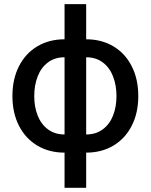

<svg xmlns="http://www.w3.org/2000/svg" viewBox="-20 -727 728 928"><path d="M292 10.7Q217.3 10.7 160.2 -23.4Q103 -57.6 71.5 -119.6Q40 -181.6 40 -262.7Q40 -344.2 71.5 -406.5Q103 -468.8 160.2 -502.9Q217.3 -537.1 292 -537.1V-707H396.5V-537.1Q471.2 -537.1 528.3 -502.9Q585.4 -468.8 616.9 -406.5Q648.4 -344.2 648.4 -262.7Q648.4 -181.6 616.9 -119.6Q585.4 -57.6 528.3 -23.4Q471.2 10.7 396.5 10.7V180.7H292ZM292 -450.2Q244.6 -450.2 211.4 -425Q178.2 -399.9 161.9 -357.2Q145.5 -314.5 145.5 -262.7Q145.5 -210.9 161.9 -168.9Q178.2 -127 211.4 -102.1Q244.6 -77.1 292 -77.1ZM543 -262.7Q543 -314.5 526.6 -357.2Q510.3 -399.9 477.1 -425Q443.8 -450.2 396.5 -450.2V-77.1Q443.8 -77.1 477.1 -102.1Q510.3 -127 526.6 -168.9Q543 -210.9 543 -262.7Z"/></svg>

Font: Pretendard GOV Medium
Style: Regular
Weight: 500
Designer: Base glyphs from Inter by Rasmus Andersson; Hangeul glyphs from Noto Sans CJK(Source Han Sans) by Jang Soo-young and Kan
Foundry: Kil Hyung-jin
Version: Version 1.309